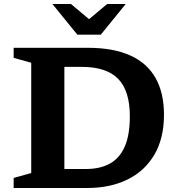

<svg xmlns="http://www.w3.org/2000/svg" viewBox="-20 -936 888 956"><path d="M626.5 -357Q626.5 -484 568.2 -543.5Q510 -603 387 -603H221L210.5 -698H417.5Q543.5 -698 627.8 -660.2Q712 -622.5 754.2 -548.2Q796.5 -474 796.5 -365Q796.5 -247 748.5 -165.5Q700.5 -84 614.5 -42Q528.5 0 414.5 0H210.5L221 -94.5H407.5Q478.5 -94.5 527.2 -121.5Q576 -148.5 601.2 -206.2Q626.5 -264 626.5 -357ZM48 0V-50L135.5 -74.5V-623.5L48 -648V-698H300.5V0ZM439 -827.5H408L513.5 -916H606L482 -763.5H365L241 -916H333.5Z"/></svg>

Font: Newsreader 9pt SemiBold
Style: Regular
Weight: 600
Designer: Hugues Gentile
Foundry: Production Type
Version: Version 1.003